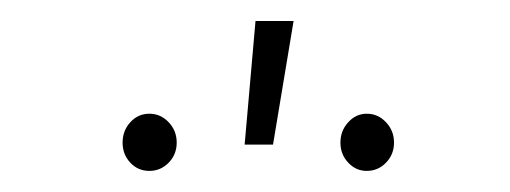

<svg xmlns="http://www.w3.org/2000/svg" viewBox="-20 -829 483 182"><path d="M222.2 -809.1H258.3L238.8 -691.9H211.9ZM121.6 -721.2Q132.3 -721.2 139.9 -713.1Q147.5 -705.1 147.5 -693.8Q147.5 -682.6 139.9 -674.8Q132.3 -667 121.6 -667Q110.8 -667 103.5 -674.8Q96.2 -682.6 96.2 -693.8Q96.2 -705.1 103.5 -713.1Q110.8 -721.2 121.6 -721.2ZM327.6 -721.2Q338.4 -721.2 345.9 -713.1Q353.5 -705.1 353.5 -693.8Q353.5 -682.6 345.9 -674.8Q338.4 -667 327.6 -667Q317.4 -667 310.1 -674.8Q302.7 -682.6 302.7 -693.8Q302.7 -705.1 310.1 -713.1Q317.4 -721.2 327.6 -721.2Z"/></svg>

Font: Robert Sans Thin
Style: Regular
Weight: 100
Designer: Christian Robertson (extended by Adam Twardoch)
Foundry: Google
Version: Version 12.135;April 2, 2019;FontCreator 11.5.0.2425 64-bit;